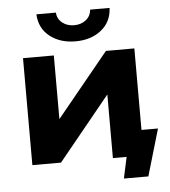

<svg xmlns="http://www.w3.org/2000/svg" viewBox="-58 -803 852 962"><g transform="rotate(-5 368.5 -322.0)"><path d="M526 107 549 0H480V-320L219 0H75V-538H230V-218L492 -538H635V-128H718L649 107ZM345 -599Q267 -599 215.5 -640Q164 -681 161 -751H259Q261 -719 285.5 -699.5Q310 -680 345 -680Q380 -680 404.5 -699.5Q429 -719 431 -751H529Q526 -681 474.5 -640Q423 -599 345 -599Z"/></g></svg>

Font: Montserrat
Style: Bold
Weight: 700
Designer: Julieta Ulanovsky
Foundry: Julieta Ulanovsky
Version: Version 9.000; ttfautohint (v1.8.4.7-5d5b)